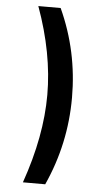

<svg xmlns="http://www.w3.org/2000/svg" viewBox="-59 -773 503 943"><g transform="rotate(5 192.5 -301.5)"><path d="M91 133H201C264 -6 295 -151 295 -302C295 -454 264 -599 201 -736H91C146 -585 173 -440 173 -305C173 -169 146 -24 91 133Z"/></g></svg>

Font: Perun
Style: Bold
Weight: 700
Foundry: Copyright (c) Stefan Peev, Context Ltd, 2016
Version: Version 1.089